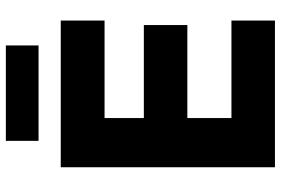

<svg xmlns="http://www.w3.org/2000/svg" viewBox="-168 -768 937 640"><g transform="rotate(-90 300.0 -448.5)"><path d="M62 0V-714H551V-568H226V-437H536V-292H226V-145H551V0ZM150 -788V-897H468V-788Z"/></g></svg>

Font: Noto Sans Mono Extra
Style: Regular
Weight: 800
Designer: Monotype Design Team
Foundry: Monotype Imaging Inc.
Version: Version 1.900